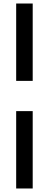

<svg xmlns="http://www.w3.org/2000/svg" viewBox="-20 -826 278 1092"><path d="M166 -366V-806H72V-366ZM72 -194V246H166V-194Z"/></svg>

Font: Space Text Medium
Style: Regular
Weight: 500
Designer: Florian Karsten (Space Text), Colophon Foundry (Space Mono)
Foundry: Florian Karsten
Version: Version 1.003;PS 001.003;hotconv 1.0.88;makeotf.lib2.5.64775